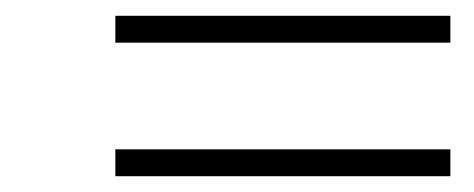

<svg xmlns="http://www.w3.org/2000/svg" viewBox="-20 -372 600 243"><path d="M126 -318V-352H550V-318ZM126 -149V-183H550V-149Z"/></svg>

Font: TitilliumWebThinItalic
Style: Thin Italic
Weight: 200
Italic angle: -13°
Version: Version 1.001;PS 57.000;hotconv 1.0.70;makeotf.lib2.5.55311